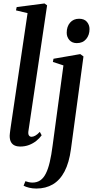

<svg xmlns="http://www.w3.org/2000/svg" viewBox="-20 -837 538 1111"><path d="M144 -75.5Q142.5 -59.5 148 -52.5Q153.5 -45.5 162.5 -45.5Q172 -45.5 183.8 -51.8Q195.5 -58 210.5 -74L221 -54Q208.5 -36.5 190 -21.8Q171.5 -7 148 2Q124.5 11 96 11Q78.5 11 64.8 4.8Q51 -1.5 43.5 -15.2Q36 -29 36 -51.5Q36 -56 37 -64Q38 -72 39.2 -82.2Q40.5 -92.5 42 -102.5L139.5 -761L72.5 -777L76.5 -796L237.5 -817L252.5 -806ZM390.5 26Q380 104.5 353.5 155Q327 205.5 285.8 229.8Q244.5 254 190.5 254Q168 254 148.5 249.2Q129 244.5 116.5 237.5L127 211.5Q135 214.5 146 217Q157 219.5 167 219.5Q194 219.5 213 206.5Q232 193.5 245.2 167.2Q258.5 141 268 100.5Q277.5 60 284.5 5L347 -458.5L286 -478.5L289.5 -497L444.5 -524L463 -510.5ZM424.5 -587.5Q397 -587.5 381.5 -605.2Q366 -623 366 -647.5Q366 -683.5 385.5 -706Q405 -728.5 437.5 -728.5Q468 -728.5 483 -710.5Q498 -692.5 498 -669Q498 -634 478.5 -610.8Q459 -587.5 424.5 -587.5Z"/></svg>

Font: Merriweather 120pt Medium
Style: Italic
Weight: 500
Italic angle: -7.8°
Version: Version 2.101